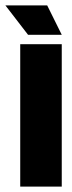

<svg xmlns="http://www.w3.org/2000/svg" viewBox="-21 -692 268 712"><path d="M54 0V-528H208V0ZM83 -563 -1 -672H154L208 -563Z"/></svg>

Font: Bricolage Grotesque 96pt ExtraBold Condensed
Style: Regular
Weight: 800
Width: 3
Version: Version 1.001;gftools[0.9.33.dev8+g029e19f]